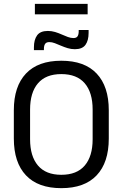

<svg xmlns="http://www.w3.org/2000/svg" viewBox="-20 -967 638 999"><path d="M161.5 -892.5V-947H436V-892.5ZM299 12Q178 12 115 -54.8Q52 -121.5 52 -246V-393.5Q52 -517.5 115 -584.2Q178 -651 299 -651Q420 -651 483 -584.2Q546 -517.5 546 -393.5V-246Q546 -121.5 483 -54.8Q420 12 299 12ZM299 -57.5Q380 -57.5 421 -105.8Q462 -154 462 -242.5V-397Q462 -485.5 421 -533.5Q380 -581.5 299 -581.5Q218.5 -581.5 177.5 -533.5Q136.5 -485.5 136.5 -397V-242.5Q136.5 -154 177.5 -105.8Q218.5 -57.5 299 -57.5ZM369.5 -711Q350 -711 332 -716.5Q314 -722 297.2 -729.2Q280.5 -736.5 265.5 -742.2Q250.5 -748 236.5 -748Q221.5 -748 215 -739Q208.5 -730 208.5 -712.5V-706H156.5V-721Q156.5 -760 173 -783Q189.5 -806 229 -806Q248.5 -806 266.8 -800.5Q285 -795 301.5 -787.5Q318 -780 333.2 -774.5Q348.5 -769 362 -769Q377.5 -769 383.5 -778Q389.5 -787 389.5 -804.5V-811H441V-795.5Q441 -756.5 424.8 -733.8Q408.5 -711 369.5 -711Z"/></svg>

Font: Anek Latin
Style: Regular
Weight: 400
Designer: Yesha Goshar
Foundry: Ek Type
Version: Version 1.003